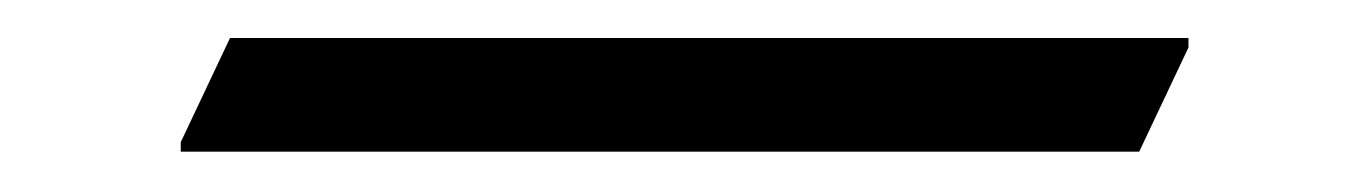

<svg xmlns="http://www.w3.org/2000/svg" viewBox="-20 122 706 99"><path d="M73.2 200.2V195.3L98.6 141.6H592.8V146.5L567.4 200.2Z"/></svg>

Font: Nova Square
Style: Book
Weight: 400
Designer: Wojciech Kalinowski "wmk69" (wmk69@o2.pl)
Foundry: Wojciech Kalinowski "wmk69" (wmk69@o2.pl)
Version: Version 3.1.0; 2021-05-23